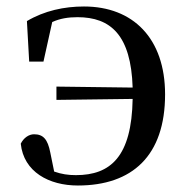

<svg xmlns="http://www.w3.org/2000/svg" viewBox="-20 -557 574 592"><path d="M154 -249 389 -252C386 -74 321 -17 214 -17C190 -17 170 -20 147 -28L135 -87C127 -128 113 -143 85 -143C69 -143 53 -132 44 -114C53 -27 131 15 220 15C388 15 489 -77 489 -266C489 -439 390 -537 239 -537C178 -537 117 -524 63 -492L70 -367H114L141 -489C165 -500 190 -504 219 -504C321 -504 384 -449 389 -287L154 -290Z"/></svg>

Font: Noto Serif KR Medium
Style: Regular
Weight: 500
Designer: Ryoko NISHIZUKA 西塚涼子 (kana & ideographs); Frank Grießhammer (Latin, Greek & Cyrillic); Wenlong ZHANG 张文龙 (bopomofo); San
Foundry: Adobe
Version: Version 2.001;hotconv 1.1.0;makeotfexe 2.6.0